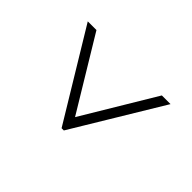

<svg xmlns="http://www.w3.org/2000/svg" viewBox="-122 -733 845 845"><g transform="rotate(-45 300.0 -310.5)"><path d="M137 -290 93 -303V-317L507 -568V-514ZM507 -53 93 -303V-317L137 -329L507 -107Z"/></g></svg>

Font: BioRhyme ExtraBold Light
Style: Regular
Weight: 300
Version: Version 1.600;gftools[0.9.33]